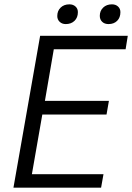

<svg xmlns="http://www.w3.org/2000/svg" viewBox="-20 -865 609 885"><path d="M165 -700H569L559 -638H228L187 -400H482L471 -337H175L127 -62H457L446 0H42ZM244 -791Q244 -815 259.5 -830Q275 -845 300 -845Q317 -845 328 -835Q339 -825 339 -809Q339 -784 323.5 -769Q308 -754 283 -754Q266 -754 255 -764.5Q244 -775 244 -791ZM440 -792Q440 -815 455.5 -830Q471 -845 496 -845Q513 -845 524 -835Q535 -825 535 -809Q535 -784 520 -769Q505 -754 480 -754Q462 -754 451 -764.5Q440 -775 440 -792Z"/></svg>

Font: Sarabun Light
Style: Italic
Weight: 300
Italic angle: -10°
Designer: Suppakit Chalermlarp | Katatrad Co.,Ltd.
Foundry: Cadson Demak Co.,Ltd.
Version: Version 1.000; ttfautohint (v1.6)